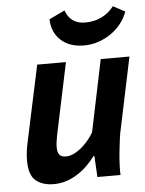

<svg xmlns="http://www.w3.org/2000/svg" viewBox="-53 -763 618 819"><g transform="rotate(-5 256.5 -353.0)"><path d="M241 -500 176 -191Q170 -161 170 -141Q170 -121 178 -110Q186 -99 206 -99Q223 -99 240.5 -107.5Q258 -116 274 -129.5Q290 -143 303.5 -159.5Q317 -176 326 -192L390 -500H513L450 -200Q445 -180 441.5 -153Q438 -126 435 -97.5Q432 -69 431 -43Q430 -17 431 0H332L327 -90H323Q309 -71 290.5 -52.5Q272 -34 249.5 -19Q227 -4 200.5 5Q174 14 144 14Q97 14 68 -9.5Q39 -33 39 -96Q39 -133 49 -177L118 -500ZM254 -720Q275 -661 338 -661Q377 -661 408.5 -676.5Q440 -692 461 -720L512 -693Q504 -669 486.5 -645.5Q469 -622 444.5 -604Q420 -586 389 -575Q358 -564 325 -564Q263 -564 226 -597.5Q189 -631 187 -688Z"/></g></svg>

Font: PT Sans
Style: Bold Italic
Weight: 700
Italic angle: -12°
Designer: A.Korolkova, O.Umpeleva, V.Yefimov
Foundry: ParaType Ltd
Version: Version 2.003W OFL